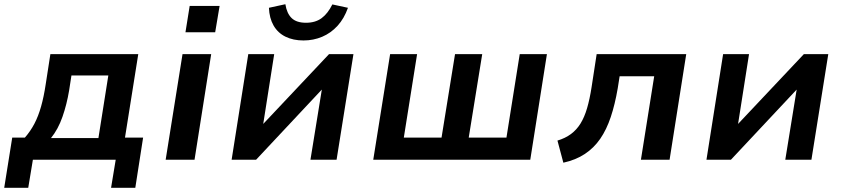

<svg xmlns="http://www.w3.org/2000/svg" viewBox="-38 -758 3997 911"><path d="M-18 133 20 -105H80Q107 -136 125.5 -171.5Q144 -207 157 -253Q170 -299 179 -359L201 -501H618L555 -105H641L604 133H489L511 0H118L96 133ZM204 -103H429L476 -400H301L290 -329Q279 -263 258.5 -204Q238 -145 204 -103Z M842 -605 862 -730H1004L983 -605ZM748 0 828 -501H964L885 0Z M1061 0 1140 -501H1263L1211 -170L1523 -501H1639L1559 0H1435L1489 -333L1177 0ZM1402 -566Q1353 -566 1316.5 -584Q1280 -602 1260 -637Q1240 -672 1238 -721L1316 -738Q1323 -694 1346 -672Q1369 -650 1414 -650Q1458 -650 1487.5 -671.5Q1517 -693 1539 -737L1613 -721Q1595 -670 1563.5 -635.5Q1532 -601 1490.5 -583.5Q1449 -566 1402 -566Z M1733 0 1813 -501H1941L1878 -105H2057L2121 -501H2250L2186 -105H2365L2428 -501H2557L2478 0Z M2635 14 2607 -91Q2644 -102 2671 -122Q2698 -142 2716.5 -172Q2735 -202 2747.5 -244.5Q2760 -287 2769 -345L2793 -501H3218L3139 0H3003L3066 -396H2902L2893 -339Q2880 -263 2860 -203Q2840 -143 2810 -99.5Q2780 -56 2737 -27.5Q2694 1 2635 14Z M3314 0 3393 -501H3516L3464 -170L3776 -501H3892L3812 0H3688L3742 -333L3430 0Z"/></svg>

Font: Nunito Sans 7pt
Style: Bold Italic
Weight: 700
Italic angle: -9°
Version: Version 3.101;gftools[0.9.27]